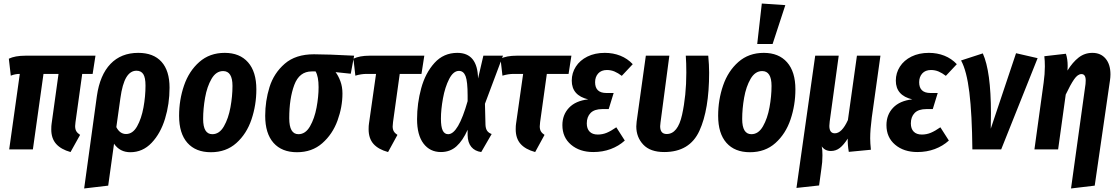

<svg xmlns="http://www.w3.org/2000/svg" viewBox="-20 -845 6326 1086"><path d="M407 -154Q405 -138 405 -132Q405 -114 411.5 -103Q418 -92 433 -82L379 15Q325 0 297.5 -31Q270 -62 270 -113Q270 -134 272 -146L311 -427H226L166 0H32L92 -427Q66 -427 41 -417L30 -513Q65 -530 124 -530H520L504 -427H445Z M939 -349Q939 -257 913.5 -173.5Q888 -90 837.5 -37Q787 16 717 16Q658 16 625 -32L592 205L456 221L528 -302Q545 -421 605 -483.5Q665 -546 762 -546Q848 -546 893.5 -495.5Q939 -445 939 -349ZM803 -361Q803 -406 790.5 -425.5Q778 -445 752 -445Q717 -445 694.5 -407.5Q672 -370 661 -290L638 -126Q658 -87 693 -87Q731 -87 755.5 -130.5Q780 -174 791.5 -237Q803 -300 803 -361Z M993 -190Q993 -280 1021 -361.5Q1049 -443 1107.5 -494.5Q1166 -546 1251 -546Q1336 -546 1383 -492.5Q1430 -439 1430 -340Q1430 -251 1402.5 -169.5Q1375 -88 1317 -36Q1259 16 1173 16Q1087 16 1040 -37Q993 -90 993 -190ZM1295 -359Q1295 -443 1242 -443Q1202 -443 1176.5 -399Q1151 -355 1140 -292.5Q1129 -230 1129 -172Q1129 -86 1181 -86Q1221 -86 1246.5 -130.5Q1272 -175 1283.5 -238Q1295 -301 1295 -359Z M1480 -190Q1480 -274 1504.5 -352.5Q1529 -431 1590.5 -484.5Q1652 -538 1756 -538Q1831 -538 1983 -530L1964 -428L1878 -437Q1893 -418 1905 -386.5Q1917 -355 1917 -316Q1917 -240 1889 -163Q1861 -86 1803 -35Q1745 16 1660 16Q1574 16 1527 -37Q1480 -90 1480 -190ZM1782 -352Q1782 -412 1765 -441H1743Q1673 -441 1644.5 -364.5Q1616 -288 1616 -176Q1616 -86 1668 -86Q1708 -86 1733.5 -130.5Q1759 -175 1770.5 -236.5Q1782 -298 1782 -352Z M2203 -154Q2201 -136 2201 -130Q2201 -113 2207.5 -102Q2214 -91 2228 -82L2175 15Q2120 0 2092.5 -31Q2065 -62 2065 -114Q2065 -135 2067 -146L2107 -427H2054Q2023 -427 1990 -417L1979 -513Q2014 -530 2070 -530H2380L2364 -427H2241Z M2684 -401 2714 -530H2825L2723 -258L2726 -139Q2727 -117 2735.5 -105Q2744 -93 2761 -87L2702 15Q2666 10 2646 -14Q2626 -38 2625 -80V-111Q2598 -50 2562 -17.5Q2526 15 2474 15Q2412 15 2375.5 -33Q2339 -81 2339 -171Q2339 -260 2362.5 -346Q2386 -432 2437.5 -489Q2489 -546 2567 -546Q2681 -546 2684 -401ZM2474 -174Q2474 -128 2484 -107Q2494 -86 2515 -86Q2572 -86 2625 -273V-304Q2625 -384 2613.5 -414Q2602 -444 2576 -444Q2544 -444 2520.5 -398Q2497 -352 2485.5 -288.5Q2474 -225 2474 -174Z M3035 -154Q3033 -136 3033 -130Q3033 -113 3039.5 -102Q3046 -91 3060 -82L3007 15Q2952 0 2924.5 -31Q2897 -62 2897 -114Q2897 -135 2899 -146L2939 -427H2886Q2855 -427 2822 -417L2811 -513Q2846 -530 2902 -530H3212L3196 -427H3073Z M3161 -137Q3161 -196 3198.5 -235.5Q3236 -275 3307 -283Q3214 -305 3214 -389Q3214 -432 3237 -468Q3260 -504 3302.5 -525Q3345 -546 3401 -546Q3448 -546 3488.5 -530Q3529 -514 3559 -482L3497 -416Q3476 -432 3456 -440.5Q3436 -449 3413 -449Q3381 -449 3363.5 -429.5Q3346 -410 3346 -380Q3346 -319 3410 -319H3451L3423 -228H3387Q3342 -228 3320.5 -206Q3299 -184 3299 -147Q3299 -117 3315 -100.5Q3331 -84 3361 -84Q3388 -84 3412 -94Q3436 -104 3466 -125L3514 -50Q3480 -19 3434.5 -2Q3389 15 3336 15Q3259 15 3210 -26.5Q3161 -68 3161 -137Z M3991 -434Q3991 -225 3936 -105Q3881 15 3737 15Q3658 15 3618.5 -27Q3579 -69 3579 -130Q3579 -139 3581 -157L3633 -530H3766L3716 -152Q3714 -138 3714 -131Q3714 -87 3751 -87Q3814 -87 3838 -196Q3862 -305 3862 -434Q3862 -490 3859 -530H3986Q3991 -477 3991 -434Z M4042 -190Q4042 -280 4070 -361.5Q4098 -443 4156.5 -494.5Q4215 -546 4300 -546Q4385 -546 4432 -492.5Q4479 -439 4479 -340Q4479 -251 4451.5 -169.5Q4424 -88 4366 -36Q4308 16 4222 16Q4136 16 4089 -37Q4042 -90 4042 -190ZM4344 -359Q4344 -443 4291 -443Q4251 -443 4225.5 -399Q4200 -355 4189 -292.5Q4178 -230 4178 -172Q4178 -86 4230 -86Q4270 -86 4295.5 -130.5Q4321 -175 4332.5 -238Q4344 -301 4344 -359ZM4422 -816 4350 -596H4263L4289 -825Z M4902 -63Q4902 -36 4906 2L4781 14Q4774 -26 4775 -61Q4752 -25 4730 -8Q4708 9 4680 9Q4646 9 4628 -17Q4632 0 4632 33Q4632 73 4626 109L4613 204L4485 218L4591 -530H4724L4673 -158Q4671 -138 4671 -133Q4671 -91 4702 -91Q4742 -91 4776 -166L4827 -530H4960L4911 -180Q4902 -111 4902 -63Z M4994 -137Q4994 -196 5031.5 -235.5Q5069 -275 5140 -283Q5047 -305 5047 -389Q5047 -432 5070 -468Q5093 -504 5135.5 -525Q5178 -546 5234 -546Q5281 -546 5321.5 -530Q5362 -514 5392 -482L5330 -416Q5309 -432 5289 -440.5Q5269 -449 5246 -449Q5214 -449 5196.5 -429.5Q5179 -410 5179 -380Q5179 -319 5243 -319H5284L5256 -228H5220Q5175 -228 5153.5 -206Q5132 -184 5132 -147Q5132 -117 5148 -100.5Q5164 -84 5194 -84Q5221 -84 5245 -94Q5269 -104 5299 -125L5347 -50Q5313 -19 5267.5 -2Q5222 15 5169 15Q5092 15 5043 -26.5Q4994 -68 4994 -137Z M5585 -205Q5585 -148 5584 -117L5727 -544L5849 -516L5643 0H5480Q5478 -199 5463 -322Q5448 -445 5416 -503L5539 -543Q5585 -441 5585 -205Z M6120 -370Q6121 -377 6121 -390Q6121 -426 6097 -426Q6076 -426 6055.5 -396.5Q6035 -367 6008 -310L5965 0H5831L5883 -377Q5890 -427 5890 -469Q5890 -502 5887 -527L6009 -541Q6019 -511 6019 -472Q6019 -456 6018 -446Q6047 -493 6081 -519.5Q6115 -546 6159 -546Q6206 -546 6233.5 -513.5Q6261 -481 6261 -424Q6261 -408 6258 -388L6172 205L6038 221Z"/></svg>

Font: Fira Sans Compressed SemiBold
Style: Italic
Weight: 600
Width: 1
Italic angle: -8°
Designer: bBox Type GmbH & Carrois Corporate GbR & Edenspiekermann AG
Foundry: bBox Type GmbH & Carrois Corporate GbR & Edenspiekermann AG
Version: Version 4.301